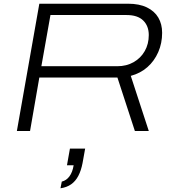

<svg xmlns="http://www.w3.org/2000/svg" viewBox="-20 -706 927 1035"><path d="M71 0 192 -686H670Q731 -686 772 -666Q813 -646 833.5 -611Q854 -576 854 -529Q854 -473 833 -425Q812 -377 774.5 -344Q737 -311 685 -297L782 0H707L613 -288H192L142 0ZM203 -349H612Q662 -349 700.5 -371Q739 -393 760.5 -431Q782 -469 782 -517Q782 -566 752 -595.5Q722 -625 662 -625H252ZM306 309 313 273Q338 267 354.5 244.5Q371 222 377 185H341L357 95H439L425 173Q417 214 402 242.5Q387 271 363.5 287.5Q340 304 306 309Z"/></svg>

Font: Archivo Expanded ExtraLight
Style: Italic
Weight: 250
Width: 7
Italic angle: -10°
Designer: Hector Gatti
Foundry: Omnibus-Type
Version: Version 2.001